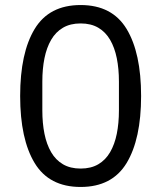

<svg xmlns="http://www.w3.org/2000/svg" viewBox="-20 -730 640 762"><path d="M300 12Q175 12 117.5 -83Q60 -178 60 -349Q60 -520 117.5 -615Q175 -710 300 -710Q425 -710 482.5 -615Q540 -520 540 -349Q540 -178 482.5 -83Q425 12 300 12ZM300 -61Q341 -61 370 -78Q399 -95 417 -126Q435 -157 443.5 -199Q452 -241 452 -292V-406Q452 -457 443.5 -499Q435 -541 417 -572Q399 -603 370 -620Q341 -637 300 -637Q259 -637 230 -620Q201 -603 183 -572Q165 -541 156.5 -499Q148 -457 148 -406V-292Q148 -241 156.5 -199Q165 -157 183 -126Q201 -95 230 -78Q259 -61 300 -61Z"/></svg>

Font: IBM Plex Sans KR
Style: Regular
Weight: 400
Designer: Mike Abbink; Paul van der Laan; Pieter van Rosmalen; Wujin Sim; Chorong Kim; Dohee Lee;
Foundry: Sandoll Inc.
Version: Version 1.000